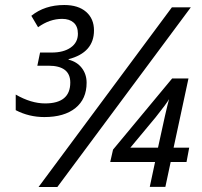

<svg xmlns="http://www.w3.org/2000/svg" viewBox="-20 -743 804 763"><path d="M252.4 -505.9Q286.1 -497.6 305.2 -472.7Q324.2 -447.8 324.2 -414.1Q324.2 -349.6 279.8 -313.7Q235.4 -277.8 156.2 -277.8Q95.2 -277.8 42.5 -305.2V-367.2Q103.5 -332 159.2 -332Q259.3 -332 259.3 -415Q259.3 -481.9 172.4 -481.9H128.4L139.2 -534.2H185.5Q232.9 -534.2 261.2 -554.2Q289.6 -574.2 289.6 -608.9Q289.6 -638.2 272.7 -653.1Q255.9 -668 227.1 -668Q177.2 -668 131.3 -634.8L104.5 -680.2Q157.7 -723.1 235.4 -723.1Q291 -723.1 322.3 -695.8Q353.5 -668.5 353.5 -622.1Q353.5 -534.2 252.4 -507.8ZM738.3 -713.9 208 0H133.3L663.1 -713.9ZM721.2 -99.1H658.2L637.2 -0.5H575.2L596.2 -99.1H418L429.2 -148.4L664.1 -431.2H729L669.9 -156.2H731.9ZM607.9 -156.2Q641.6 -313.5 651.9 -349.1Q642.1 -331.5 598.1 -276.4L498 -156.2Z"/></svg>

Font: CAA NEO Sans
Style: Italic
Weight: 400
Italic angle: -12°
Version: Version 1.10